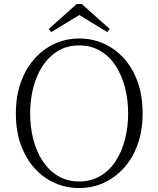

<svg xmlns="http://www.w3.org/2000/svg" viewBox="-20 -933 799 968"><path d="M392 -913 533 -787 521 -771 356 -872H404L238 -771L226 -787L367 -913ZM379 15Q314 15 256 -10.5Q198 -36 154 -85Q110 -134 85 -203.5Q60 -273 60 -361Q60 -448 85 -518Q110 -588 154 -637Q198 -686 256 -712.5Q314 -739 379 -739Q445 -739 502.5 -713.5Q560 -688 604.5 -639Q649 -590 674 -520Q699 -450 699 -361Q699 -274 674 -204.5Q649 -135 604.5 -86Q560 -37 502.5 -11Q445 15 379 15ZM379 -18Q439 -18 485.5 -45.5Q532 -73 563 -120.5Q594 -168 610 -230Q626 -292 626 -361Q626 -430 610 -492Q594 -554 563 -601.5Q532 -649 485.5 -676.5Q439 -704 379 -704Q319 -704 273 -676.5Q227 -649 195.5 -601.5Q164 -554 148 -492Q132 -430 132 -361Q132 -292 148 -230Q164 -168 195.5 -120.5Q227 -73 273 -45.5Q319 -18 379 -18Z"/></svg>

Font: Noto Serif HK
Style: Regular
Weight: 200
Designer: Ryoko NISHIZUKA 西塚涼子 (kana & ideographs); Frank Grießhammer (Latin, Greek & Cyrillic); Wenlong ZHANG 张文龙 (bopomofo); San
Foundry: Adobe
Version: Version 2.001;hotconv 1.1.0;makeotfexe 2.6.0